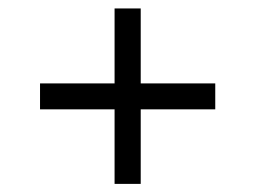

<svg xmlns="http://www.w3.org/2000/svg" viewBox="-20 -529 610 459"><path d="M316.4 -329.6V-508.8H253.9V-329.6H75.7V-267.6H253.9V-89.4H316.4V-267.6H494.6V-329.6Z"/></svg>

Font: Estedad Regular
Style: Regular
Weight: 400
Designer: Amin Abedi
Version: Version 7.3